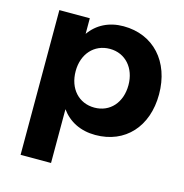

<svg xmlns="http://www.w3.org/2000/svg" viewBox="-108 -643 900 938"><g transform="rotate(15 342.0 -174.5)"><path d="M403 -543C330 -543 271 -513 233 -459V-538H79V194H233V-78C272 -24 331 6 406 6C557 6 656 -103 656 -266C656 -432 554 -543 403 -543ZM367 -122C288 -122 233 -182 233 -271C233 -358 288 -419 367 -419C446 -419 500 -357 500 -271C500 -183 446 -122 367 -122Z"/></g></svg>

Font: Juman SemiBold
Style: Regular
Weight: 600
Designer: Bandar Raffah (Arabic) Julieta Ulanovsky (Latin)
Foundry: Caramella
Version: Version 5.022;PS 005.022;hotconv 1.0.88;makeotf.lib2.5.64775